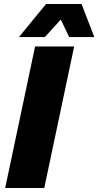

<svg xmlns="http://www.w3.org/2000/svg" viewBox="-20 -943 493 963"><path d="M6 0 156 -710H352L202 0ZM75 -757 211 -923H389L453 -757H327L285 -845L205 -757Z"/></svg>

Font: Geist Black
Style: Italic
Weight: 900
Italic angle: -12°
Designer: Basement.studio, Andrés Briganti, Mateo Zaragoza
Foundry: Basement.studio, Vercel, Andrés Briganti, Guido Ferreyra, Mateo Zaragoza
Version: Version 1.500; ttfautohint (v1.8.4.7-5d5b)